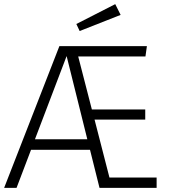

<svg xmlns="http://www.w3.org/2000/svg" viewBox="-20 -908 824 928"><path d="M737 -50V0H461L415 -184H130L60 0H0L267 -685H690L683 -635H358L424 -379H682V-330H437L509 -50ZM402 -235 302 -637 149 -235ZM563 -836 365 -758 349 -792 537 -888Z"/></svg>

Font: Fira Sans Light
Style: Regular
Weight: 300
Designer: bBox Type GmbH & Carrois Corporate GbR & Edenspiekermann AG
Foundry: bBox Type GmbH & Carrois Corporate GbR & Edenspiekermann AG
Version: Version 4.301